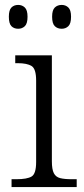

<svg xmlns="http://www.w3.org/2000/svg" viewBox="-20 -761 342 781"><path d="M27 0V-32H47Q90 -32 108.5 -43Q127 -54 127 -102V-433Q127 -481 108.5 -492.5Q90 -504 52 -504H42V-536H191V-105Q191 -72 199 -56.5Q207 -41 224.5 -36.5Q242 -32 272 -32H292V0ZM231 -644Q214 -644 203 -654.5Q192 -665 192 -693Q192 -720 203 -730.5Q214 -741 231 -741Q247 -741 258 -730.5Q269 -720 269 -693Q269 -665 258 -654.5Q247 -644 231 -644ZM54 -644Q37 -644 26.5 -654.5Q16 -665 16 -693Q16 -720 26.5 -730.5Q37 -741 54 -741Q70 -741 81 -730.5Q92 -720 92 -693Q92 -665 81 -654.5Q70 -644 54 -644Z"/></svg>

Font: Noto Serif Sinhala Light
Style: Regular
Weight: 300
Designer: Jelle Bosma - Monotype Design Team
Foundry: Monotype Imaging Inc.
Version: Version 2.007; ttfautohint (v1.8.4.7-5d5b)